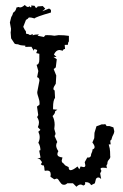

<svg xmlns="http://www.w3.org/2000/svg" viewBox="-20 -667 484 758"><path d="M71.8 -561 78.6 -547.9 82 -544.4 83 -534.2Q86.4 -532.7 91.3 -532.7Q95.7 -528.8 99.6 -528.8L109.4 -532.7L108.9 -527.3Q116.7 -531.2 133.8 -531.2L128.4 -525.9L153.3 -521L158.7 -527.8L166.5 -528.3Q182.6 -528.3 194.8 -525.9L211.4 -528.3Q234.4 -528.3 252 -525.4V-503.4Q248 -499.5 248 -490.2L235.4 -489.7L236.8 -473.6Q229.5 -473.6 228 -466.8L214.8 -469.7Q201.2 -469.7 192.9 -451.7L203.1 -441.9L190.9 -442.4L204.1 -433.1L200.2 -400.9L191.9 -394.5L202.1 -368.7L200.2 -336.4Q190.9 -323.2 190.9 -316.4Q190.9 -312 195.8 -309.6L197.3 -280.8Q189.5 -270.5 189.5 -243.7V-235.4L206.5 -233.9L197.8 -228Q197.8 -218.3 187.5 -209Q195.8 -193.8 195.8 -173.8L194.3 -158.2L199.2 -140.6Q199.2 -133.8 195.3 -130.4L206.1 -106.4Q201.7 -99.6 201.7 -92.8Q201.7 -82.5 210.4 -70.3Q206.5 -63.5 206.5 -58.6Q206.5 -47.4 226.6 -45.4L223.6 -33.2Q223.6 -25.4 230.5 -22L237.3 -14.2L251 -7.3Q251 4.9 258.8 4.9Q267.6 4.9 286.1 -9.8L293 1.5L298.3 -9.8L310.1 -7.3Q316.9 -7.3 316.9 -14.6L314.5 -26.9L324.7 -45.4L328.6 -44.9Q339.8 -44.9 339.8 -58.6Q345.2 -69.8 345.2 -74.7Q345.2 -75.7 344.7 -76.7Q353.5 -79.6 353.5 -86.4Q353.5 -93.3 344.7 -104.5L352.1 -121.6L353 -142.6L360.8 -168.5L382.3 -176.3Q383.8 -175.8 386.7 -175.8Q390.6 -175.8 396 -176.8L400.9 -169.4H412.1L427.7 -164.1L431.2 -148.9Q430.7 -140.1 423.3 -127.4L419.4 -114.7Q415.5 -114.7 415.5 -107.9Q415.5 -104 417 -97.2L409.2 -96.7Q414.6 -79.1 414.6 -68.4Q414.6 -60.1 415 -51.8Q415.5 -50.3 415.5 -48.8Q415.5 -43 412.6 -40Q409.7 -36.6 406.7 -32.5Q403.8 -28.3 403.8 -20.5Q403.8 -18.6 401.4 -16.1Q400.4 -15.1 400.4 -12.2Q400.4 -8.8 401.9 -2.9Q398.9 -4.9 386.2 -4.9Q377 -4.9 377 0L380.4 7.8L375.5 17.6L379.4 39.6Q373.5 33.7 368.2 33.7Q362.8 33.7 358.9 39.1L354.5 56.6L339.8 64Q334 52.2 319.8 52.2L315.4 52.7L316.4 57.6Q316.4 63.5 308.6 65.4Q302.7 61.5 298.3 61.5Q290.5 61.5 281.7 70.3L268.1 56.6H245.6Q239.7 62.5 232.4 62.5Q226.1 62.5 222.4 58.6Q218.8 54.7 215.8 50.3Q212.9 45.9 210.2 42Q207.5 38.1 203.6 38.1L194.3 41L179.2 30.8L180.2 21.5Q180.2 6.3 166 6.3L157.7 7.3L155.8 5.4Q155.8 -6.3 152.3 -15.1L149.9 -13.2L141.1 -18.1L146 -26.9L139.6 -35.2Q139.2 -39.1 127 -41.5Q138.7 -43 140.1 -44.9L135.3 -69.3Q135.3 -74.2 137.7 -74.2L139.6 -73.7Q139.6 -90.8 131.3 -103.5Q136.7 -114.3 136.7 -125.5Q136.7 -135.7 131.3 -147L139.6 -154.3L129.4 -165Q133.8 -174.3 133.8 -183.1Q133.8 -193.4 126.5 -204.6L130.9 -212.9L126 -246.6Q129.4 -247.6 130.9 -250.5Q136.2 -250.5 136.2 -258.3Q136.2 -265.6 134.8 -271.5Q133.3 -277.3 131.8 -282.2Q130.4 -287.1 128.7 -292.2Q127 -297.4 127 -303.2L135.7 -348.6Q135.7 -360.4 126.5 -362.3L131.3 -386.7L124.5 -411.1Q135.3 -413.1 135.3 -432.1V-454.6L123 -457.5L127 -468.3Q124 -472.7 114.3 -472.7L113.8 -466.3L104 -482.4Q89.8 -482.4 79.6 -481.9L80.1 -486.8L66.9 -487.8Q60.1 -487.8 50.8 -492.2Q37.6 -492.2 36.1 -497.1L23.9 -515.6L22 -539.1Q23.4 -545.9 23.4 -553.7L19 -578.1L24.4 -599.6Q29.8 -606.9 31.7 -616.7Q43 -623.5 44.9 -637.2L53.7 -639.6Q56.2 -637.7 59.6 -637.7Q66.9 -637.7 78.1 -647.5Q84.5 -639.2 92.3 -639.2L95.7 -643.1Q98.6 -638.2 102.5 -637.7L104 -640.6L103 -645.5L116.7 -644Q119.6 -636.2 123 -636.2Q126 -636.2 128.9 -641.6L148.9 -643.1L158.7 -632.8L147 -622.6L173.8 -633.3L181.2 -627.9V-617.7Q120.6 -600.1 116.2 -594.2Q104 -598.1 97.7 -598.1Q91.3 -598.1 90.8 -593.8L82.5 -588.4Z"/></svg>

Font: Truetypewriter PolyglOTT
Style: Regular
Weight: 400
Designer: Sergey Beatoff a.k.a. Sam_T
Version: Version 3.76